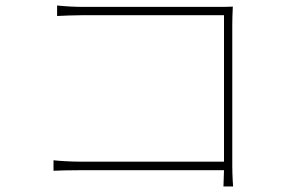

<svg xmlns="http://www.w3.org/2000/svg" viewBox="-20 -681 1040 696"><path d="M174 -100V-62C195 -63 229 -64 272 -64H792L790 -5H825C825 -5 822 -43 822 -80V-595C822 -612 823 -636 824 -657C801 -656 783 -656 763 -656H282C252 -656 216 -658 187 -661V-623C206 -624 251 -626 283 -626H792V-95H271C233 -95 191 -98 174 -100Z"/></svg>

Font: Harano Aji Gothic K1 ExtraLight
Style: Regular
Weight: 250
Foundry: Masamichi Hosoda
Version: HaranoAjiGothicK1-ExtraLight version 20230610;ttx 4.39.4